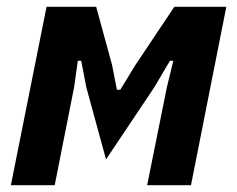

<svg xmlns="http://www.w3.org/2000/svg" viewBox="-20 -545 698 565"><path d="M12 0 117 -525H263L310 -353L324 -281H334L378 -353L493 -525H646L542 0H413L471 -288L490 -366H480L434 -288L292 -76L234 -288L219 -366H209L198 -288L141 0Z"/></svg>

Font: IBM Plex Sans Condensed
Style: Bold Italic
Weight: 700
Width: 3
Italic angle: -11.31°
Designer: Mike Abbink, Paul van der Laan, Pieter van Rosmalen
Foundry: Bold Monday
Version: Version 3.201